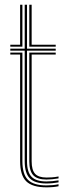

<svg xmlns="http://www.w3.org/2000/svg" viewBox="-20 -790 292 816"><path d="M177.5 -10.2Q128 -10.2 106.5 -32.2Q85 -54.2 85 -104.8V-574.8H23.8V-583.2H85V-770H94.8V-583.2H216.8V-574.8H94.8V-104.8Q94.8 -58.8 114 -38.8Q133.2 -18.8 177.5 -18.8Q189.5 -18.8 202.2 -20Q215 -21.2 228.8 -23.5V-15Q217 -12.8 203.8 -11.5Q190.5 -10.2 177.5 -10.2ZM177.5 6.2Q117.5 6.2 91.5 -19.5Q65.5 -45.2 65.5 -104.8V-558.2H23.8V-566.5H75.2V-104.8Q75.2 -49.5 98.9 -25.8Q122.5 -2 177.5 -2Q190.5 -2 203.9 -3.2Q217.2 -4.5 228.8 -7V1.5Q208.2 6.2 177.5 6.2ZM177.5 -27Q138.5 -27 121.5 -45.1Q104.5 -63.2 104.5 -104.8V-566.5H216.8V-558.2H114.5V-104.8Q114.5 -67.5 129.1 -51.5Q143.8 -35.5 177.5 -35.5Q186.2 -35.5 199.8 -36.2Q213.2 -37 228.8 -40V-31.8Q214.8 -29.5 201.6 -28.2Q188.5 -27 177.5 -27ZM23.8 -591.8V-600H65.5V-770H75.2V-591.8ZM104.5 -591.8V-770H114.5V-600H216.8V-591.8Z"/></svg>

Font: Big Shoulders Inline Text Thin ExtraLight
Style: Regular
Weight: 250
Version: Version 2.002